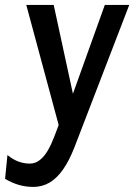

<svg xmlns="http://www.w3.org/2000/svg" viewBox="-40 -504 540 774"><path d="M94 249.5Q64 249.5 36.2 241.5Q8.5 233.5 -19.5 217L-10 121Q12 139 34.2 147.2Q56.5 155.5 80 155.5Q102.5 155.5 120.5 141.2Q138.5 127 152.8 102.5Q167 78 178.5 47.5L196.5 0L66 -484H176.5L254 -126L382.5 -484H481L260 90Q238.5 145 213.5 180.2Q188.5 215.5 159 232.5Q129.5 249.5 94 249.5Z"/></svg>

Font: Karla SemiBold
Style: Italic
Weight: 600
Italic angle: -8°
Designer: Jonathan Pinhorn
Version: Version 2.004;gftools[0.9.33]